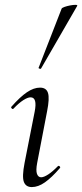

<svg xmlns="http://www.w3.org/2000/svg" viewBox="-20 -751 334 780"><path d="M109.2 9Q85 9 77 -12Q69 -33 79.8 -89L120.8 -297Q132.4 -355.6 104.2 -355.6Q92.6 -355.6 74.5 -344Q56.4 -332.4 35.2 -310Q32 -306 27.6 -310.5Q23.2 -315 27 -318.2Q61.4 -357.2 89.2 -376.1Q117 -395 142.6 -395Q168.2 -395 175 -373.3Q181.8 -351.6 171.4 -299.4L131 -89Q125.2 -58.6 130.2 -44.7Q135.2 -30.8 147.2 -30.8Q158.2 -30.8 176 -42.4Q193.8 -54 214.6 -75.4Q218.6 -79.4 222.6 -75Q226.6 -70.6 222.6 -67.4Q190 -29.6 162.6 -10.3Q135.2 9 109.2 9ZM147 -473Q146 -470 140.5 -472Q135 -474 137 -476L230.4 -716Q232.2 -719.4 242.3 -723Q252.4 -726.6 265.2 -729Q278 -731.4 286.9 -731.3Q295.8 -731.2 293.6 -727Z"/></svg>

Font: Cormorant Light
Style: Italic
Weight: 300
Italic angle: -10°
Designer: Christian Thalmann (Catharsis Fonts)
Foundry: Catharsis Fonts
Version: Version 4.000